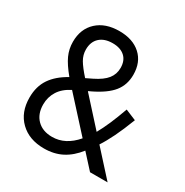

<svg xmlns="http://www.w3.org/2000/svg" viewBox="-157 -789 894 928"><g transform="rotate(30 290.0 -325.0)"><path d="M213 12Q130 12 80 -36.5Q30 -85 30 -167Q30 -229 59.5 -272.5Q89 -316 147 -348V-349Q109 -395 93 -430Q77 -465 77 -505Q77 -577 123 -619.5Q169 -662 247 -662Q322 -662 366 -622Q410 -582 410 -512Q410 -456 378 -416Q346 -376 273 -341L260 -335V-333L394 -185Q412 -217 429.5 -257.5Q447 -298 466 -351L526 -326Q501 -261 479 -216Q457 -171 436 -139L562 0H464L392 -79Q356 -33 312.5 -10.5Q269 12 213 12ZM216 -382 251 -399Q298 -422 319 -448.5Q340 -475 340 -510Q340 -551 315.5 -573Q291 -595 248 -595Q202 -595 176 -571Q150 -547 150 -504Q150 -474 165.5 -447.5Q181 -421 216 -382ZM219 -56Q293 -56 351 -124L190 -301Q146 -279 125 -245.5Q104 -212 104 -171Q104 -118 135 -87Q166 -56 219 -56Z"/></g></svg>

Font: Sometype Mono
Style: Regular
Weight: 400
Monospace: yes
Designer: Ryoichi Tsunekawa
Foundry: Dharma Type
Version: Version 1.000; ttfautohint (v1.8.3)